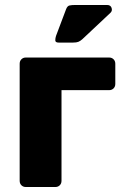

<svg xmlns="http://www.w3.org/2000/svg" viewBox="-20 -751 499 771"><path d="M216 -580Q202 -580 202 -589Q202 -598 205 -607L245 -713Q250 -727 259 -729Q268 -731 282 -731H410Q424 -731 428 -719.5Q432 -708 424 -700L310 -593Q302 -586 294.5 -583Q287 -580 273 -580ZM84 0Q73 0 66 -7Q59 -14 59 -25V-495Q59 -506 66 -513Q73 -520 84 -520H418Q429 -520 436 -513Q443 -506 443 -495V-414Q443 -403 436 -396Q429 -389 418 -389H227V-25Q227 -14 220 -7Q213 0 202 0Z"/></svg>

Font: Fz Rubik
Style: Bold
Weight: 700
Designer: Hubert and Fischer
Foundry: Hubert and Fischer
Version: Vit hóa bi FontZin.com